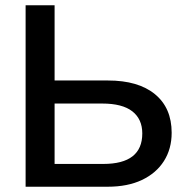

<svg xmlns="http://www.w3.org/2000/svg" viewBox="-20 -708 717 728"><path d="M630.9 -204.6Q630.9 -143.6 601.6 -97.4Q572.3 -51.3 518.1 -25.6Q463.9 0 388.2 0H77.1V-688H187V-402.8H389.2Q504.4 -402.8 567.6 -350.8Q630.9 -298.8 630.9 -204.6ZM519.5 -202.1Q519.5 -256.3 481.7 -285.9Q443.8 -315.4 367.7 -315.4H187V-86.4H371.6Q519.5 -86.4 519.5 -202.1Z"/></svg>

Font: Arimo Medium
Style: Regular
Weight: 500
Designer: Steve Matteson
Foundry: Monotype Imaging Inc.
Version: Version 1.33